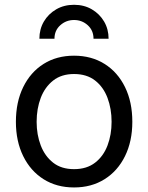

<svg xmlns="http://www.w3.org/2000/svg" viewBox="-20 -783 628 814"><path d="M293.9 11.7Q220.2 11.7 164.8 -23.2Q109.4 -58.1 78.4 -121.1Q47.4 -184.1 47.4 -266.6Q47.4 -350.6 78.4 -413.8Q109.4 -477.1 164.8 -512Q220.2 -546.9 293.9 -546.9Q367.7 -546.9 423.3 -512Q479 -477.1 510 -413.8Q541 -350.6 541 -266.6Q541 -184.1 510 -121.1Q479 -58.1 423.3 -23.2Q367.7 11.7 293.9 11.7ZM293.9 -65.9Q347.7 -65.9 383.1 -93.3Q418.5 -120.6 435.8 -166.3Q453.1 -211.9 453.1 -266.6Q453.1 -321.8 435.8 -367.9Q418.5 -414.1 383.1 -441.7Q347.7 -469.2 293.9 -469.2Q240.7 -469.2 205.6 -441.7Q170.4 -414.1 152.8 -368.2Q135.3 -322.3 135.3 -266.6Q135.3 -211.9 152.8 -166.3Q170.4 -120.6 205.3 -93.3Q240.2 -65.9 293.9 -65.9ZM293.9 -762.7Q336.4 -762.7 369.4 -743.4Q402.3 -724.1 421.4 -691.7Q440.4 -659.2 440.4 -618.7H376.5Q376.5 -653.8 352.1 -676Q327.6 -698.2 293.9 -698.2Q260.3 -698.2 235.6 -676Q210.9 -653.8 210.9 -618.7H147Q147 -659.2 166 -691.7Q185.1 -724.1 218.3 -743.4Q251.5 -762.7 293.9 -762.7Z"/></svg>

Font: Inter 18pt
Style: Regular
Weight: 400
Designer: Rasmus Andersson
Foundry: rsms
Version: Version 4.001;git-66647c0bb